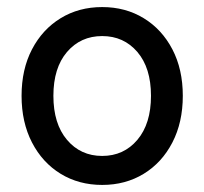

<svg xmlns="http://www.w3.org/2000/svg" viewBox="-20 -512 578 543"><path d="M269 11Q203 11 151.5 -20.5Q100 -52 70.5 -109Q41 -166 41 -241Q41 -316 70.5 -372.5Q100 -429 151.5 -460.5Q203 -492 269 -492Q335 -492 386.5 -460.5Q438 -429 467.5 -372.5Q497 -316 497 -241Q497 -166 467.5 -109Q438 -52 386.5 -20.5Q335 11 269 11ZM269 -71Q330 -71 368.5 -116.5Q407 -162 407 -241Q407 -320 368.5 -365Q330 -410 269 -410Q208 -410 169.5 -365Q131 -320 131 -241Q131 -162 169.5 -116.5Q208 -71 269 -71Z"/></svg>

Font: Zen Maru Gothic Medium
Style: Regular
Weight: 500
Designer: Yoshimichi Ohira
Foundry: Positype
Version: Version 1.001